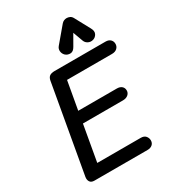

<svg xmlns="http://www.w3.org/2000/svg" viewBox="-284 -1401 1398 1552"><g transform="rotate(-30 414.5 -625.0)"><path d="M128.5 0Q99.5 0 87.8 -18.2Q76 -36.5 80.5 -63L224.5 -877.5Q229.5 -905 245.5 -916.8Q261.5 -928.5 292.5 -928.5H767.5Q797 -928.5 813 -912.8Q829 -897 829 -873.5Q829 -848.5 811.5 -832.2Q794 -816 764 -816H344L297.5 -554.5H657.5Q686.5 -554.5 703 -540Q719.5 -525.5 719.5 -501Q719.5 -478 701.2 -462.2Q683 -446.5 652 -446.5H279L220 -112.5H625.5Q656.5 -112.5 671.5 -94.8Q686.5 -77 686.5 -54.5Q686.5 -29.5 669.5 -14.8Q652.5 0 623.5 0ZM689 -991.5Q664.5 -984 642.5 -994.5Q620.5 -1005 612 -1027.5L578 -1120.5L521.5 -1022Q503 -988.5 476.2 -987.5Q449.5 -986.5 430.5 -1003Q412 -1020.5 409.8 -1044.8Q407.5 -1069 424 -1088L542 -1228Q552.5 -1240.5 565.2 -1245.5Q578 -1250.5 590.5 -1250.5Q605 -1250.5 619.2 -1244Q633.5 -1237.5 642.5 -1221L719 -1079.5Q737.5 -1046 725.2 -1022.5Q713 -999 689 -991.5Z"/></g></svg>

Font: Edu AU VIC WA NT Pre SemiBold
Style: Regular
Weight: 600
Designer: Tina and Corey Anderson, Eben Sorkin, Mirko Velimirovic
Foundry: Google for Education
Version: Version 1.001